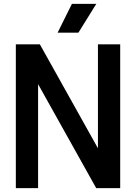

<svg xmlns="http://www.w3.org/2000/svg" viewBox="-20 -968 700 988"><path d="M61.5 0V-740H185L484 -205V-740H598.5V0H475L176 -535V0ZM276.5 -800 350 -948H475.5L383.5 -800Z"/></svg>

Font: Encode Sans Cnd SmBold
Style: Regular
Weight: 600
Width: 3
Designer: Multiple Designers
Foundry: Impallari Type
Version: Version 3.002; ttfautohint (v1.8.3) -l 8 -r 50 -G 200 -x 14 